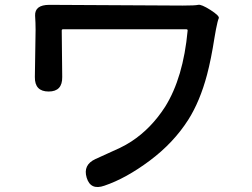

<svg xmlns="http://www.w3.org/2000/svg" viewBox="-20 -734 1040 793"><path d="M411 33Q354 53 338 0Q322 -53 374 -77L475 -123Q500 -135 523 -150Q604 -203 662 -293Q737 -413 755 -608Q755 -613 750 -613H240Q235 -613 235 -608L237 -416Q238 -356 181 -356Q123 -356 124 -416L127 -611Q127 -640 125 -669Q123 -714 184 -714L734 -711Q786 -711 798.5 -714Q811 -717 849 -693Q888 -668 883.5 -658.5Q879 -649 872 -613Q871 -608 866 -579Q852 -489 835 -425Q806 -316 758 -240Q697 -144 598.5 -70.5Q500 3 411 33Z"/></svg>

Font: Resource Han Rounded TW Medium
Style: Regular
Weight: 500
Designer: Cyano Hao (round all glyphs); Ryoko NISHIZUKA 西塚涼子 (kana, bopomofo & ideographs); Paul D. Hunt (Latin, Greek & Cyrillic)
Foundry: Cyano Hao
Version: 0.990